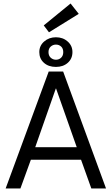

<svg xmlns="http://www.w3.org/2000/svg" viewBox="-20 -1064 635 1084"><path d="M254.9 -660H336.6L578.6 0H495.6L437.6 -162H154.2L95.3 0H11.9ZM178.9 -232.9H413.3L296.6 -564.1H295.1ZM201.9 -769.9Q201.9 -805.9 229.3 -829.7Q256.7 -853.6 295.8 -853.6Q335.2 -853.6 362.1 -829.7Q389 -805.9 389 -769.9Q389 -733 362.9 -709.6Q336.7 -686.2 295.8 -686.2Q253.6 -686.2 227.8 -709.6Q201.9 -733 201.9 -769.9ZM253.8 -769.9Q253.8 -749.6 266.3 -738.2Q278.9 -726.8 295.8 -726.8Q313.4 -726.8 325.2 -738.3Q337.1 -749.8 337.1 -769.9Q337.1 -790.1 325.1 -801.2Q313.1 -812.2 295.8 -812.2Q279.1 -812.2 266.5 -801.2Q253.8 -790.1 253.8 -769.9ZM256.5 -881.6 227 -920.5 378.4 -1044.2 424.6 -985.7Z"/></svg>

Font: League Spartan Extralight
Style: Regular
Weight: 200
Foundry: The League of Moveable Type
Version: Version 2.300; ttfautohint (v1.8.3)